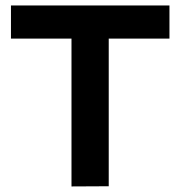

<svg xmlns="http://www.w3.org/2000/svg" viewBox="-20 -680 659 701"><path d="M598.7 -539H377V0L241 0.7V-539H20V-660H598.7Z"/></svg>

Font: Nata Sans
Style: Regular
Weight: 400
Designer: Daniel Uzquiano Cruz
Version: Version 1.001